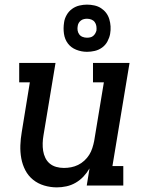

<svg xmlns="http://www.w3.org/2000/svg" viewBox="-20 -802 640 830"><path d="M226 8Q198 8 171 0Q144 -8 123 -25Q102 -42 89.5 -66Q77 -90 72 -117.5Q67 -145 68 -173.5Q69 -202 74 -231L109 -446H63V-530H220L168 -217Q165 -200 164.5 -183Q164 -166 166.5 -150Q169 -134 176 -119.5Q183 -105 195 -95Q207 -85 223 -80.5Q239 -76 256 -76Q272 -76 287.5 -79Q303 -82 317.5 -89Q332 -96 344.5 -107.5Q357 -119 365.5 -132.5Q374 -146 379 -161.5Q384 -177 387 -192L429 -446H382V-530H540L466 -84H513V0H355L367 -74Q356 -55 341 -39Q326 -23 307 -12Q288 -1 267 3.5Q246 8 226 8ZM356 -578Q332 -578 309.5 -587Q287 -596 273.5 -614Q260 -632 256.5 -656Q253 -680 257 -705Q259 -721 268 -737Q277 -753 291.5 -763.5Q306 -774 323 -778Q340 -782 356 -782Q372 -782 388 -778.5Q404 -775 417 -766.5Q430 -758 439 -746Q448 -734 452.5 -719Q457 -704 458 -688Q459 -672 456 -655Q453 -639 444.5 -623Q436 -607 421.5 -596.5Q407 -586 390 -582Q373 -578 356 -578ZM356 -639Q363 -639 370 -640.5Q377 -642 382.5 -646.5Q388 -651 391.5 -657Q395 -663 397 -670Q398 -680 396.5 -689.5Q395 -699 389.5 -706.5Q384 -714 375 -717.5Q366 -721 356 -721Q350 -721 343 -719.5Q336 -718 330 -713.5Q324 -709 320.5 -703Q317 -697 316 -690Q314 -680 315.5 -670.5Q317 -661 322.5 -653.5Q328 -646 337 -642.5Q346 -639 356 -639Z"/></svg>

Font: Iosevka Slab MdExObl
Style: Regular
Weight: 500
Width: 7
Italic angle: -9°
Monospace: yes
Designer: Belleve Invis
Foundry: Belleve Invis
Version: Version 11.1.1; ttfautohint (v1.8.3)